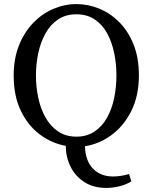

<svg xmlns="http://www.w3.org/2000/svg" viewBox="-20 -704 747 940"><path d="M354 -35Q406 -35 443.5 -60.5Q481 -86 504.5 -128.5Q528 -171 539 -224.5Q550 -278 550 -335Q550 -391 539 -444.5Q528 -498 504.5 -541Q481 -584 443.5 -609Q406 -634 354 -634Q302 -634 264.5 -609Q227 -584 203 -541Q179 -498 167.5 -444.5Q156 -391 156 -335Q156 -278 167.5 -224.5Q179 -171 203 -128.5Q227 -86 264.5 -60.5Q302 -35 354 -35ZM500 216Q437 216 392.5 187Q348 158 325 111Q302 64 302 10Q234 -2 176 -45Q118 -88 82.5 -160.5Q47 -233 47 -335Q47 -417 73 -482Q99 -547 142.5 -592Q186 -637 241 -660.5Q296 -684 354 -684Q412 -684 466.5 -661.5Q521 -639 564.5 -595Q608 -551 634 -486Q660 -421 660 -335Q660 -235 623 -161Q586 -87 526 -43Q466 1 396 12Q398 83 435 121.5Q472 160 534 160Q549 160 568.5 157.5Q588 155 612 148L623 184Q598 200 564.5 208Q531 216 500 216Z"/></svg>

Font: Source Serif Pro
Style: Regular
Weight: 400
Designer: Frank Grießhammer
Foundry: Adobe Systems Incorporated
Version: Version 3.001;hotconv 1.0.111;makeotfexe 2.5.65597